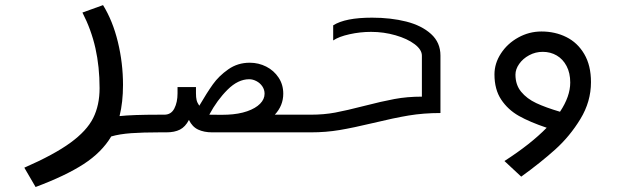

<svg xmlns="http://www.w3.org/2000/svg" viewBox="-20 -517 2440 750"><path d="M369 -172.5Q369 -256 352.8 -328.5Q336.5 -401 302 -468L382.5 -497Q420.5 -435.5 440.5 -353Q460.5 -270.5 460.5 -185.5Q460.5 -117.5 447 -63.5Q497.5 -69 601.5 -69V0Q539 0 493 3.2Q447 6.5 414.5 16Q377.5 78 307 123.8Q236.5 169.5 119 213.5L75 138Q191.5 87 255.2 40.5Q319 -6 344 -56Q369 -106 369 -172.5Z M600 -69H622Q648.5 -69 661 -93.2Q673.5 -117.5 673.5 -152V-177H745.5V-153Q745.5 -136.5 748 -126Q750.5 -115.5 758.5 -104Q788 -154.5 811.5 -187.5Q835 -220.5 871.8 -246.2Q908.5 -272 955.5 -272Q990 -272 1020 -256.8Q1050 -241.5 1068.2 -214Q1086.5 -186.5 1086.5 -151Q1086.5 -104.5 1053.5 -69H1200.5V0H865.5H854.5H809Q777 0 754 -10.8Q731 -21.5 718 -48.5Q704 -21.5 683 -10.8Q662 0 629.5 0H600ZM845 -68.5 865.5 -69H868Q913 -71 945.8 -82.5Q978.5 -94 996 -111.8Q1013.5 -129.5 1013.5 -151Q1013.5 -167 1004.5 -180Q995.5 -193 981.5 -200.2Q967.5 -207.5 953.5 -207.5Q910 -207.5 869 -166.8Q828 -126 797.5 -69Z M1281.5 -359V-418Q1328.5 -448 1433.5 -448Q1506.5 -448 1566.8 -432.8Q1627 -417.5 1663.8 -384.2Q1700.5 -351 1700.5 -300V-75.5Q1634.5 -75.5 1576.2 -65.8Q1518 -56 1437.5 -36.5Q1360 -18 1306.5 -9Q1253 0 1194.5 0V-69Q1245 -69 1289.2 -77.2Q1333.5 -85.5 1401.5 -103Q1471 -121 1520.8 -130.2Q1570.5 -139.5 1628 -139.5V-299.5Q1628 -323 1599.5 -344.5Q1571 -366 1525 -379.2Q1479 -392.5 1429.5 -392.5Q1387 -392.5 1345.2 -383.2Q1303.5 -374 1281.5 -359Z M2095 -394Q2148.5 -394 2192.2 -372.2Q2236 -350.5 2262.2 -306Q2288.5 -261.5 2288.5 -196Q2288.5 -120 2247.2 -52.2Q2206 15.5 2148.8 67Q2091.5 118.5 2016 173L1950.5 112Q2053 46 2115.5 -18Q2050 -40 2007 -64.2Q1964 -88.5 1937.8 -128Q1911.5 -167.5 1911.5 -226.5Q1911.5 -269.5 1936.8 -308.2Q1962 -347 2004.5 -370.5Q2047 -394 2095 -394ZM2167.5 -80.5Q2207.5 -140.5 2207.5 -194.5Q2207.5 -232 2193.2 -259Q2179 -286 2154.8 -300.2Q2130.5 -314.5 2100 -314.5Q2071.5 -314.5 2047 -301.2Q2022.5 -288 2008 -267.2Q1993.5 -246.5 1993.5 -225.5Q1993.5 -185.5 2015.8 -158.5Q2038 -131.5 2074.8 -114.2Q2111.5 -97 2167.5 -80.5Z"/></svg>

Font: JuliaMono
Style: Italic
Weight: 400
Italic angle: -9°
Monospace: yes
Designer: cormullion
Foundry: corm
Version: Version 0.057; ttfautohint (v1.8.4)